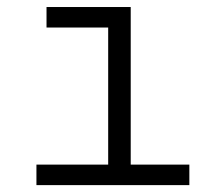

<svg xmlns="http://www.w3.org/2000/svg" viewBox="-20 -538 626 558"><path d="M85.9 0H530.3V-59.6H359.9V-517.6H115.2V-458H294.4V-59.6H85.9Z"/></svg>

Font: Cascadia Code Light
Style: Regular
Weight: 300
Monospace: yes
Designer: Aaron Bell
Foundry: Saja Typeworks
Version: Version 2404.023